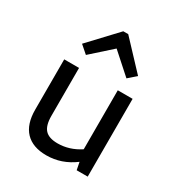

<svg xmlns="http://www.w3.org/2000/svg" viewBox="-180 -876 940 1009"><g transform="rotate(30 290.0 -371.5)"><path d="M249 12Q166 12 122.5 -33.5Q79 -79 79 -167V-472H169V-181Q169 -123 192.5 -97.5Q216 -72 269 -72Q340 -72 404 -114V-472H494V0H427L418 -46Q341 12 249 12ZM166 -549 119 -590 274 -755H304L459 -590L412 -549L289 -659Z"/></g></svg>

Font: Sometype Mono Medium
Style: Regular
Weight: 500
Monospace: yes
Designer: Ryoichi Tsunekawa
Foundry: Dharma Type
Version: Version 1.000; ttfautohint (v1.8.3)